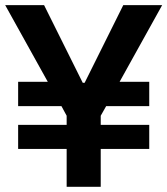

<svg xmlns="http://www.w3.org/2000/svg" viewBox="-22 -720 645 740"><path d="M47.9 -146V-238.8H234.9V-273.9L214.8 -311H47.9V-404.8H162.1L-2 -700.2H147.9L296.9 -400.9H304.2L453.1 -700.2H603L439 -404.8H553.2V-311H387.2L366.2 -273.9V-238.8H553.2V-146H366.2V0H234.9V-146Z"/></svg>

Font: Fixel Text SemiBold
Style: Regular
Weight: 600
Width: 4
Designer: AlfaBravo + MacPaw
Foundry: Kyrylo Tkachov, Marchela Mozhyna, Serhii Makarenko, Maria Weinstein, Zakhar Kryvoshyya
Version: Version 1.211